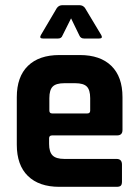

<svg xmlns="http://www.w3.org/2000/svg" viewBox="-20 -723 534 743"><path d="M364 -574H305Q292 -574 287 -586L255 -652L222 -586Q218 -574 205 -574H146Q131 -574 138 -587L200 -692Q208 -703 222 -703H287Q301 -703 309 -692L372 -587Q379 -574 364 -574ZM431 0H210Q131 0 88 -42Q45 -84 45 -163V-347Q45 -426 88 -468Q131 -510 210 -510H289Q368 -510 411 -468Q454 -426 454 -347V-220Q454 -199 433 -199H182Q170 -199 170 -188V-166Q170 -135 183.5 -121.5Q197 -108 229 -108H431Q452 -108 452 -86V-20Q452 -9 447.5 -4.5Q443 0 431 0ZM182 -284H318Q329 -284 329 -295V-343Q329 -375 316 -388Q303 -401 271 -401H229Q197 -401 184 -388Q171 -375 171 -343V-295Q171 -284 182 -284Z"/></svg>

Font: Rajdhani
Style: Bold
Weight: 700
Designer: Satya Rajpurohit, Jyotish Sonowal
Foundry: Indian Type Foundry
Version: Version 1.201 February 1, 2022